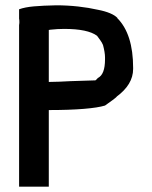

<svg xmlns="http://www.w3.org/2000/svg" viewBox="-20 -704 572 724"><path d="M52 0V-609Q53 -614 53 -617.5Q53 -621 53 -623Q53 -630 52 -633V-669Q74 -677 108 -680Q142 -683 192 -684Q234 -684 274.5 -679.5Q315 -675 350 -667Q376 -662 395 -654Q414 -646 423 -636H422Q482 -576 482 -448Q482 -446 482 -444Q482 -385 419 -339L421 -340Q416 -335 404.5 -326.5Q393 -318 376 -306Q350 -298 296 -293.5Q242 -289 164 -289V0ZM164 -395Q186 -395 204.5 -396Q223 -397 246 -398L340 -401Q344 -404 349 -410Q376 -423 376 -480Q376 -484 376 -488Q376 -497 374 -509Q372 -521 368 -536V-535Q365 -543 358 -552.5Q351 -562 346 -569Q311 -595 222 -595Q197 -595 170 -592L164 -591Z"/></svg>

Font: New Athena Unicode
Style: Bold
Weight: 700
Designer: J. Rusten 1997; rev. by R. Hancock 2001, 2002, rev. by D. Mastronarde 2002-2021
Foundry: Society for Classical Studies (formerly American Philological Association)
Version: Version 5.008